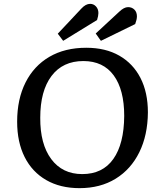

<svg xmlns="http://www.w3.org/2000/svg" viewBox="-20 -963 837 997"><path d="M69 -331Q69 -448 112.5 -534.5Q156 -621 236.5 -668Q317 -715 428 -715Q528 -715 599.5 -674Q671 -633 709.5 -558Q748 -483 748 -379Q747 -261 703.5 -172.5Q660 -84 580.5 -35Q501 14 393 14Q293 14 220 -28Q147 -70 108 -147.5Q69 -225 69 -331ZM189 -352Q188 -215 246 -137Q304 -59 407 -59Q513 -59 568.5 -137.5Q624 -216 625 -361Q625 -497 570.5 -571.5Q516 -646 413 -646Q306 -646 247.5 -568.5Q189 -491 189 -352ZM402 -918Q425 -943 448 -943Q466 -943 478.5 -929.5Q491 -916 491 -895Q491 -881 484 -859L308 -751L280 -788ZM599 -902Q624 -926 645 -926Q665 -926 678 -913Q691 -900 691 -878Q691 -862 682 -838L504 -751L477 -789Z"/></svg>

Font: Literata 7pt Medium
Style: Italic
Weight: 500
Italic angle: -2°
Designer: Latin by Veronika Burian and Jose Scaglione. Greek by Irene Vlachou. Cyrillic by Vera Evstafieva
Foundry: TypeTogether
Version: Version 3.002